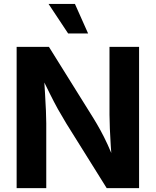

<svg xmlns="http://www.w3.org/2000/svg" viewBox="-20 -969 802 989"><path d="M65.7 0V-727.5H232.1L461.8 -359.2Q479.3 -330.9 497.5 -297.8Q515.7 -264.8 534.4 -224.2Q553.2 -183.7 572 -132.9H556.7Q553.4 -173.6 550.5 -219.3Q547.6 -265 545.8 -307.1Q544 -349.2 544 -378.3V-727.5H696.4V0H529.6L321 -333.9Q298 -371.7 278.3 -406.9Q258.7 -442.2 237.5 -485.1Q216.3 -528.1 186.9 -587.5H205.8Q209.1 -534.9 212 -486.3Q214.8 -437.8 216.6 -398.6Q218.3 -359.4 218.3 -334.4V0ZM330.9 -796.7 230.1 -948.7H366L433.8 -796.7Z"/></svg>

Font: Inter Variable LoSnoCo
Style: Regular
Weight: 400
Designer: Rasmus Andersson
Foundry: rsms
Version: Version 4.000;git-a52131595; featfreeze: case,dlig,ss01,ss02